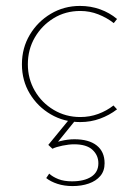

<svg xmlns="http://www.w3.org/2000/svg" viewBox="-20 -406 460 648"><path d="M375 -37Q349 -17 317.5 -5.5Q286 6 251 6Q196 6 151.5 -20Q107 -46 80.5 -90Q54 -134 54 -189Q54 -244 80.5 -288.5Q107 -333 151.5 -359.5Q196 -386 250 -386Q286 -386 318 -374.5Q350 -363 375 -342L364 -328Q341 -346 312 -357.5Q283 -369 251 -369Q201 -369 161 -344.5Q121 -320 97.5 -279.5Q74 -239 74 -189Q74 -140 97.5 -99.5Q121 -59 161.5 -35Q202 -11 251 -11Q283 -11 311.5 -21.5Q340 -32 363 -50ZM146 180Q158 191 177 198.5Q196 206 223 206Q264 206 288 190.5Q312 175 312 145Q312 118 292 99.5Q272 81 230 81Q213 81 191 85.5Q169 90 157 96L143 83L216 -6L232 3L164 87L149 83Q160 76 184.5 70Q209 64 231 64Q280 64 306.5 85Q333 106 333 145Q333 171 318.5 188Q304 205 279.5 213.5Q255 222 225 222Q197 222 174 214.5Q151 207 136 195Z"/></svg>

Font: Josefin Sans Thin Thin
Style: Regular
Weight: 250
Version: Version 2.001